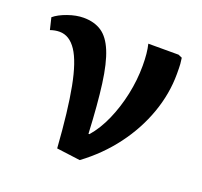

<svg xmlns="http://www.w3.org/2000/svg" viewBox="-99 -632 804 763"><g transform="rotate(20 303.0 -250.5)"><path d="M310 18 210 5Q199 -152 180.5 -248.5Q162 -345 132.5 -389.5Q103 -434 61 -434Q42 -434 22 -427L10 -477Q30 -494 65.5 -506.5Q101 -519 132 -519Q177 -519 208 -498.5Q239 -478 259 -429.5Q279 -381 290 -298.5Q301 -216 307 -92H311Q344 -130 367.5 -183.5Q391 -237 404 -298Q417 -359 417 -420Q417 -474 408 -510H536L552 -503Q554 -491 555 -478Q556 -465 556 -436Q556 -352 526.5 -269Q497 -186 442 -112.5Q387 -39 310 18Z"/></g></svg>

Font: Literata 12pt SemiBold
Style: Regular
Weight: 600
Designer: Latin by Veronika Burian and Jose Scaglione. Greek by Irene Vlachou. Cyrillic by Vera Evstafieva.
Foundry: TypeTogether
Version: Version 3.002